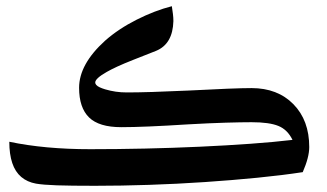

<svg xmlns="http://www.w3.org/2000/svg" viewBox="-20 -608 1055 619"><path d="M286 -9Q208 -9 163.5 -10.5Q119 -12 96 -16Q68 -21 48.5 -37.5Q29 -54 19.5 -82.5Q10 -111 10 -151Q124 -127 271 -127Q357 -127 447 -129Q537 -131 624 -135Q711 -139 787.5 -144.5Q864 -150 923 -157Q907 -190 877.5 -202Q848 -214 791 -214Q759 -214 707.5 -212.5Q656 -211 585 -207Q444 -198 371 -198Q299 -198 267 -229.5Q235 -261 235 -325Q235 -401 319 -477Q362 -515 420.5 -544.5Q479 -574 534 -588Q536 -575 537.5 -563Q539 -551 539 -540Q537 -466 483 -444Q440 -427 409.5 -415Q379 -403 358.5 -393.5Q338 -384 324 -376Q287 -355 287 -342Q287 -338 290.5 -334Q294 -330 301.5 -326.5Q309 -323 319 -320Q336 -315 353 -312.5Q370 -310 389 -310Q422 -310 471.5 -311.5Q521 -313 586 -316Q662 -320 713 -322Q764 -324 791 -324Q875 -324 926 -272Q977 -220 977 -134Q977 -101 956 -53Q891 -43 810 -35Q729 -27 640 -21Q551 -15 460.5 -12Q370 -9 286 -9Z"/></svg>

Font: Noto Naskh Arabic
Style: Bold
Weight: 700
Designer: Monotype Design Team, David Williams, Mohamad Dakak and Nizar Qandah
Foundry: Monotype Imaging Inc.
Version: Version 2.016